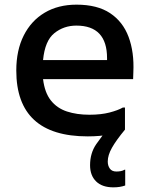

<svg xmlns="http://www.w3.org/2000/svg" viewBox="-20 -577 644 825"><path d="M357 9Q50 9 50 -274Q50 -361 82 -424.5Q114 -488 172 -522.5Q230 -557 309 -557Q398 -557 453 -520.5Q508 -484 532.5 -418.5Q557 -353 553 -267L552 -237H165Q172 -179 198.5 -145.5Q225 -112 267.5 -98Q310 -84 364 -84Q414 -84 450.5 -93.5Q487 -103 508 -115H517V-20Q491 -8 451.5 0.5Q412 9 357 9ZM308 -467Q254 -467 213.5 -434.5Q173 -402 165 -319H440V-327Q440 -467 308 -467ZM367 133Q367 81 393.5 42.5Q420 4 448 -28L517 -20Q479 26 461 58Q443 90 443 117Q443 135 452 147.5Q461 160 480 160Q489 160 498 158.5Q507 157 516 152H518V220Q507 224 494.5 226Q482 228 467 228Q419 228 393 202.5Q367 177 367 133Z"/></svg>

Font: Kufam Medium
Style: Regular
Weight: 500
Designer: Wael Morcos, Artur Schmal
Foundry: Original Type
Version: Version 1.300; ttfautohint (v1.8.3)